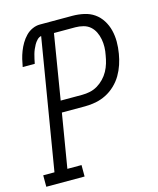

<svg xmlns="http://www.w3.org/2000/svg" viewBox="-123 -813 734 891"><g transform="rotate(-15 244.0 -367.5)"><path d="M-12 0V-55H42L146 -682Q135 -680 126 -670.5Q117 -661 111.5 -651Q106 -641 101.5 -630.5Q97 -620 94 -609Q91 -598 88.5 -587Q86 -576 84 -565H26Q29 -583 33.5 -601.5Q38 -620 45 -638Q52 -656 62 -673Q72 -690 86 -704.5Q100 -719 118 -727Q136 -735 154 -735H310Q338 -735 365.5 -729Q393 -723 414.5 -708Q436 -693 450.5 -670Q465 -647 471.5 -620.5Q478 -594 478 -566Q478 -538 473 -509Q469 -484 460.5 -458.5Q452 -433 438.5 -410Q425 -387 404.5 -367.5Q384 -348 360 -336Q336 -324 310.5 -319Q285 -314 259 -314H147L104 -55H172V0ZM156 -369H259Q278 -369 297 -373Q316 -377 333 -387Q350 -397 364.5 -412Q379 -427 388.5 -444.5Q398 -462 403.5 -480.5Q409 -499 412 -518Q416 -537 416.5 -556.5Q417 -576 413.5 -594.5Q410 -613 402 -629.5Q394 -646 380.5 -658Q367 -670 348 -675Q329 -680 310 -680H207Z"/></g></svg>

Font: Iosevka Curly Slab Light
Style: Italic
Weight: 300
Italic angle: -9°
Monospace: yes
Designer: Belleve Invis
Foundry: Belleve Invis
Version: Version 22.1.2; ttfautohint (v1.8.4)